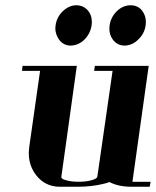

<svg xmlns="http://www.w3.org/2000/svg" viewBox="-20 -712 594 732"><path d="M64 -441.9 65.9 -460.9H272.9L213.9 -38.1Q212.9 -34.2 217.8 -30.5Q222.7 -26.9 231.9 -24.9Q252 -19 279.8 -19Q307.6 -19 329.1 -24.9Q349.6 -30.8 351.1 -38.1L409.2 -441.9H338.9L341.8 -460.9H546.9L484.9 -19H554.2L550.8 0H481.9Q431.2 0 397 -18.1Q390.1 -14.6 375 -11.2Q329.1 0 276.9 0H208Q151.9 0 117.2 -44.9Q89.8 -81.1 89.8 -127.9Q89.8 -136.2 91.8 -153.8L132.8 -441.9ZM190.9 -604Q190.9 -605.5 191.4 -609.4Q191.9 -613.3 191.9 -615.2Q196.3 -647.5 220.2 -669.9Q243.7 -691.9 271 -691.9Q299.3 -691.9 316.9 -669.9Q330.1 -653.3 330.1 -628.9Q330.1 -620.1 329.1 -615.2Q324.7 -584 301.8 -561Q280.3 -539.6 250 -538.1Q222.2 -538.1 205.1 -561Q190.9 -582 190.9 -604ZM397 -602.1Q397 -611.3 397.9 -615.2Q402.3 -646.5 425.8 -669.9Q449.2 -691.9 478 -691.9Q506.8 -691.9 522.9 -669.9Q536.1 -651.9 536.1 -627.9Q536.1 -620.1 535.2 -615.2Q530.8 -583.5 506.8 -561Q485.4 -539.6 456.1 -538.1Q427.2 -538.1 410.2 -561Q397 -579.1 397 -602.1Z"/></svg>

Font: Hjet
Style: Italic
Weight: 400
Designer: T. Christopher White
Version: Version 1.2